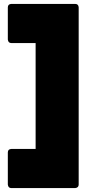

<svg xmlns="http://www.w3.org/2000/svg" viewBox="-20 -811 472 981"><path d="M364 150H38Q22 150 20 132V-32Q20 -49 38 -50H162V-591H38Q22 -591 20 -609V-773Q20 -790 38 -791H364Q381 -791 382 -773V132Q382 148 364 150Z"/></svg>

Font: YamahaIndonesia935. App Black
Style: Regular
Weight: 900
Designer: Dalton Maag Ltd
Foundry: Dalton Maag Ltd
Version: Version 1.002; January 01, 2024; Regular/Italic